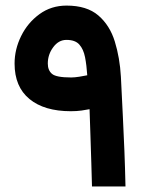

<svg xmlns="http://www.w3.org/2000/svg" viewBox="-20 -674 541 694"><path d="M32.7 -444.3Q32.7 -495.6 56.4 -543.7Q80.1 -591.8 122.6 -622.8Q165 -653.8 220.7 -653.8Q293.9 -653.8 335.4 -618.2Q377 -582.5 395 -523.9Q413.1 -465.3 417 -396.5Q420.9 -317.4 424.1 -252.9Q427.2 -188.5 429.7 -127.9Q432.1 -67.4 433.6 0H312.5Q311.5 -35.6 310.1 -84.5Q308.6 -133.3 306.9 -184.6Q305.2 -235.8 303.7 -279.3Q291.5 -276.9 274.4 -274.4Q257.3 -272 235.8 -272Q140.1 -272 86.4 -316.2Q32.7 -360.4 32.7 -444.3ZM220.2 -529.8Q191.9 -529.8 172.4 -503.4Q152.8 -477.1 152.8 -444.3Q152.8 -419.9 168 -407Q183.1 -394 237.3 -394Q249.5 -394 266.6 -396.7Q283.7 -399.4 295.4 -401.9Q293 -438.5 287.4 -467.3Q281.7 -496.1 266.8 -512.9Q252 -529.8 220.2 -529.8Z"/></svg>

Font: Vazir WOL
Style: Bold-WOL
Weight: 700
Designer: Saber Rastikerdar
Foundry: Saber Rastikerdar
Version: Version 30.0.0